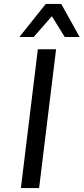

<svg xmlns="http://www.w3.org/2000/svg" viewBox="-20 -963 428 983"><path d="M79.1 -773.4 214.4 -942.9H293.5L387.7 -773.4H311.5L245.6 -879.9L152.3 -773.4ZM86.9 0 173.8 -710.9H267.1L180.2 0Z"/></svg>

Font: Ride
Style: Italic
Weight: 400
Version: Version 3.000